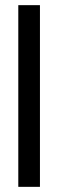

<svg xmlns="http://www.w3.org/2000/svg" viewBox="-20 -725 226 745"><path d="M51 0V-705H135V0Z"/></svg>

Font: DM Sans 9pt 36pt
Style: Regular
Weight: 400
Version: Version 4.004;gftools[0.9.30]